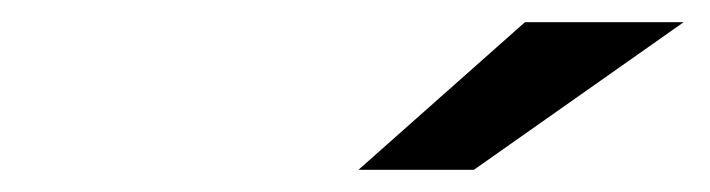

<svg xmlns="http://www.w3.org/2000/svg" viewBox="-20 -745 640 173"><path d="M303 -592 453 -725H596L407 -592Z"/></svg>

Font: Red Hat Text SemiBold
Style: Italic
Weight: 600
Italic angle: -12°
Designer: Pentagram, MCKL
Foundry: Pentagram, MCKL
Version: Version 1.023